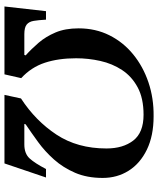

<svg xmlns="http://www.w3.org/2000/svg" viewBox="56 -764 708 860"><g transform="rotate(90 410.0 -334.0)"><path d="M313 0H9L30 -186H68Q70 -152 73.5 -131Q77 -110 90 -99.5Q103 -89 133 -89H226L228 -95Q199 -121 171.5 -153Q144 -185 125.5 -228.5Q107 -272 107 -332Q107 -408 138 -470Q169 -532 223.5 -576.5Q278 -621 349 -645Q420 -669 501 -668Q588 -668 650 -638Q712 -608 744.5 -556.5Q777 -505 777 -440Q777 -370 754 -316.5Q731 -263 694.5 -222Q658 -181 616 -150.5Q574 -120 537 -95L535 -89H627Q668 -89 689.5 -112.5Q711 -136 737 -186H775L712 0H405L421 -74Q521 -139 583 -233Q645 -327 645 -457Q645 -531 609.5 -577Q574 -623 494 -623Q420 -623 371 -596.5Q322 -570 293.5 -526.5Q265 -483 253 -429.5Q241 -376 241 -321Q241 -242 261 -181Q281 -120 330 -75Z"/></g></svg>

Font: STIX Two Text SemiBold
Style: Italic
Weight: 600
Italic angle: -12°
Designer: Ross Mills, John Hudson & Paul Hanslow, Tiro Typeworks Ltd; with prior portions MicroPress Inc. and Coen Hoffman, Elsevi
Foundry: Tiro Typeworks Ltd
Version: Version 2.13 b171